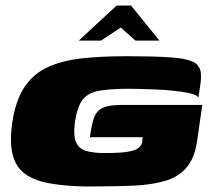

<svg xmlns="http://www.w3.org/2000/svg" viewBox="-20 -667 757 690"><path d="M278 3Q208 1 156 -8.5Q104 -18 71 -41.5Q38 -65 26 -109.5Q14 -154 24 -226Q36 -307 68.5 -355Q101 -403 153.5 -426.5Q206 -450 276.5 -457.5Q347 -465 434 -465Q479 -465 521.5 -464Q564 -463 596.5 -460.5Q629 -458 644 -454Q677 -448 689 -434Q701 -420 702 -403Q703 -386 701 -370L693 -316Q689 -325 665 -331Q641 -337 607 -340.5Q573 -344 538.5 -345.5Q504 -347 477.5 -347.5Q451 -348 443 -348Q374 -348 334.5 -340.5Q295 -333 276 -307.5Q257 -282 249 -227Q243 -179 253.5 -155.5Q264 -132 290 -124.5Q316 -117 356 -117Q410 -117 438 -121.5Q466 -126 477.5 -135Q489 -144 491 -157Q491 -162 491.5 -166Q492 -170 493 -174H303Q309 -219 318 -244Q327 -269 349.5 -279.5Q372 -290 419 -290H707L688 -158Q679 -98 650 -64.5Q621 -31 573.5 -17Q526 -3 463 0Q400 3 323 3Q312 3 300.5 3Q289 3 278 3ZM263 -521 399 -647H451L553 -521H467L414 -568L343 -521Z"/></svg>

Font: Genos Thin Black
Style: Italic
Weight: 900
Italic angle: -8°
Version: Version 1.010